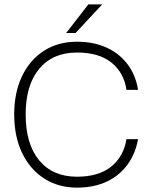

<svg xmlns="http://www.w3.org/2000/svg" viewBox="-20 -851 696 879"><path d="M448 -831H384.5L283 -700H326ZM45 -327Q45 -226.5 81 -151.2Q117 -76 181.8 -34Q246.5 8 332.5 8Q410 8 468.5 -19.5Q527 -47 563.5 -97Q600 -147 612 -214H559Q546 -134 488.8 -88Q431.5 -42 332.5 -42Q221.5 -42 159.5 -116.8Q97.5 -191.5 97.5 -327Q97.5 -461.5 159.5 -536Q221.5 -610.5 332.5 -610.5Q433 -610.5 490.2 -564.5Q547.5 -518.5 559 -439.5H612Q602 -505 565.5 -554.8Q529 -604.5 469.8 -632.2Q410.5 -660 332.5 -660Q246 -660 181.2 -618.5Q116.5 -577 80.8 -502Q45 -427 45 -327Z"/></svg>

Font: Overused Grotesk Light
Style: Regular
Weight: 300
Designer: RandomMaerks
Version: Version 0.005